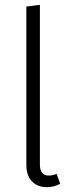

<svg xmlns="http://www.w3.org/2000/svg" viewBox="-20 -763 302 794"><path d="M89 -82V-736L145 -743V-83Q145 -37 182 -37Q198 -37 214 -44L229 -3Q203 11 174 11Q135 11 112 -13Q89 -37 89 -82Z"/></svg>

Font: Fira Sans Condensed Light
Style: Regular
Weight: 300
Width: 3
Designer: bBox Type GmbH & Carrois Corporate GbR & Edenspiekermann AG
Foundry: bBox Type GmbH & Carrois Corporate GbR & Edenspiekermann AG
Version: Version 4.301